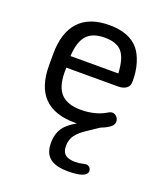

<svg xmlns="http://www.w3.org/2000/svg" viewBox="-114 -471 640 747"><g transform="rotate(20 206.0 -98.0)"><path d="M110 -180H325Q345 -180 358 -189Q371 -198 371 -218Q371 -259 361 -292Q351 -325 334 -346Q295 -393 212 -393Q129 -393 86.5 -347Q44 -301 44 -212V-165Q44 -77 87 -33.5Q130 10 215 10Q256 10 291.5 1Q327 -8 350 -24Q358 -30 361.5 -36Q365 -42 365 -49Q365 -60 357 -68.5Q349 -77 338 -77Q333 -77 325 -73Q303 -59 276 -52Q249 -45 219 -45Q163 -45 136.5 -73Q110 -101 110 -161ZM308 -228H110Q113 -287 137 -314Q161 -341 212 -341Q261 -341 283 -315.5Q305 -290 308 -228ZM316 -7H257Q199 19 176.5 46Q154 73 154 116Q154 157 178 177Q202 197 254 197Q293 197 312.5 189.5Q332 182 332 168Q332 159 326 153Q320 147 312 147Q310 147 308.5 147.5Q307 148 305 148Q292 151 284 152Q276 153 268 153Q240 153 226.5 142Q213 131 213 107Q213 79 227.5 60.5Q242 42 266 26.5Q290 11 316 -7Z"/></g></svg>

Font: Beiruti
Style: Regular
Weight: 400
Designer: Arlette Boutros
Foundry: Boutros
Version: Version 1.41